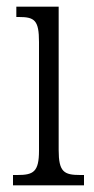

<svg xmlns="http://www.w3.org/2000/svg" viewBox="-20 -556 281 576"><path d="M19 0H232V-31H221C172 -31 156 -40 156 -106V-536H29V-505H37C84 -505 97 -495 97 -430V-104C97 -40 80 -31 32 -31H19Z"/></svg>

Font: Noto Serif Thai ExtraCondensed Light
Style: Regular
Weight: 300
Width: 2
Designer: Monotype Design Team
Foundry: Monotype Imaging Inc.
Version: Version 2.002